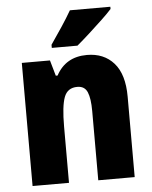

<svg xmlns="http://www.w3.org/2000/svg" viewBox="-54 -811 677 856"><g transform="rotate(-5 284.5 -383.0)"><path d="M349 -561Q425 -561 469.5 -510.5Q514 -460 514 -360V0H351V-310Q351 -366 339 -394.5Q327 -423 294 -423Q250 -423 235 -383Q220 -343 220 -252V0H57V-551H183L203 -481H211Q254 -561 349 -561ZM472 -756Q456 -738 427.5 -711Q399 -684 367.5 -655.5Q336 -627 311 -606H196V-620Q221 -656 246.5 -694.5Q272 -733 291 -766H472Z"/></g></svg>

Font: Noto Sans Bengali Condensed ExtraBold
Style: Regular
Weight: 800
Width: 3
Designer: Joana Ranito - Universal Thirst; Jelle Bosma - Monotype Design Team
Foundry: Universal Thirst ehf.
Version: Version 3.000; ttfautohint (v1.8.4.7-5d5b)